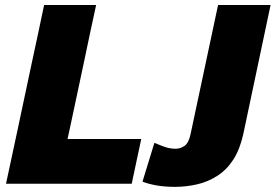

<svg xmlns="http://www.w3.org/2000/svg" viewBox="-20 -733 1100 766"><path d="M4 0Q16.5 -56.5 27.5 -109.5Q38.5 -162 53.5 -231L105 -473.5Q120 -544 132 -599Q143.5 -654 156 -713H363.5Q350.5 -653.5 338.8 -598.5Q327 -543.5 312.5 -473.5L268 -264.5Q263 -241 258.5 -220Q254 -198.5 249.5 -178.5H543.5L505.5 0ZM1059.5 -713 950.5 -197.5Q937 -137 911.2 -96.8Q885.5 -56.5 847.8 -32Q810 -7.5 766.2 2.5Q722.5 12.5 678 12.5Q636.5 12.5 603.2 6.5Q570 0.5 548.5 -8.5L596 -163Q635.5 -146.5 650.5 -143Q665.5 -139.5 679 -139.5Q700 -139.5 716.2 -151Q732.5 -162.5 740 -196.5L850 -713Z"/></svg>

Font: Heraclito ExtraBold
Style: Italic
Weight: 800
Italic angle: -12°
Designer: Kostas Bartsokas (font) & Cristiano Sobral (main changes)
Foundry: Kostas Bartsokas (font) & Cristiano Sobral (main changes)
Version: Version 1.00;July 8, 2020;FontCreator 13.0.0.2655 64-bit